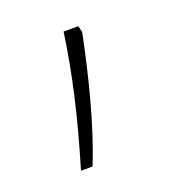

<svg xmlns="http://www.w3.org/2000/svg" viewBox="-62 -166 307 344"><g transform="rotate(-20 91.5 6.5)"><path d="M125 -104 122 -116H94C83 -40 67 32 38 129H60C88 60 110 -30 125 -104Z"/></g></svg>

Font: Noto Sans Ethiopic Thin
Style: Regular
Weight: 100
Designer: Monotype Design Team
Foundry: Monotype Imaging Inc.
Version: Version 2.102